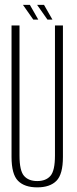

<svg xmlns="http://www.w3.org/2000/svg" viewBox="-20 -782 322 807"><path d="M136.5 5.5Q83 5.5 55.8 -22Q28.5 -49.5 28.5 -122.5V-675H62V-128Q62 -64.5 81 -42.8Q100 -21 136.5 -21Q173 -21 192 -42.8Q211 -64.5 211 -128V-675H244.5V-122.5Q244.5 -49.5 217.2 -22Q190 5.5 136.5 5.5ZM179.5 -699.5 136 -761.5H165L200.5 -699.5ZM120 -699.5 76.5 -761.5H105.5L141 -699.5Z"/></svg>

Font: Anybody Condensed ExtraLight
Style: Regular
Weight: 200
Width: 3
Designer: Tyler Finck
Foundry: Etcetera Type Company
Version: Version 1.010; ttfautohint (v1.8.3) -l 8 -r 50 -G 200 -x 14 